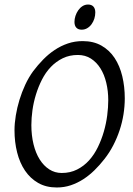

<svg xmlns="http://www.w3.org/2000/svg" viewBox="-20 -811 585 846"><path d="M457 -369.1Q457 -410.2 448.2 -446.5Q439.5 -482.9 422.4 -510Q405.3 -537.1 380.4 -553Q355.5 -568.8 323.2 -568.8Q286.1 -568.8 256.6 -554.4Q227.1 -540 204.1 -516.1Q181.2 -492.2 165 -460.4Q148.9 -428.7 138.4 -394.5Q127.9 -360.4 123 -325.4Q118.2 -290.5 118.2 -259.8Q118.2 -214.4 127.7 -175.5Q137.2 -136.7 154.8 -108.6Q172.4 -80.6 197 -64.7Q221.7 -48.8 252 -48.8Q289.6 -48.8 319.6 -64Q349.6 -79.1 372.3 -104.2Q395 -129.4 411.1 -162.4Q427.2 -195.3 437.5 -231Q447.8 -266.6 452.4 -302.5Q457 -338.4 457 -369.1ZM529.8 -377.9Q529.8 -343.3 524.2 -307.6Q518.6 -272 507.1 -237.3Q495.6 -202.6 478.8 -170.2Q461.9 -137.7 439.9 -109.9Q419.4 -83.5 396.2 -60.8Q373 -38.1 346.9 -21.2Q320.8 -4.4 291.7 5.4Q262.7 15.1 230 15.1Q183.1 15.1 148.2 -4.9Q113.3 -24.9 90.1 -59.3Q66.9 -93.8 55.4 -139.6Q43.9 -185.5 43.9 -236.8Q43.9 -267.6 49.6 -302Q55.2 -336.4 65.7 -370.8Q76.2 -405.3 91.3 -437.7Q106.4 -470.2 126 -497.1Q146.5 -524.4 170.2 -548.6Q193.8 -572.8 220.9 -590.8Q248 -608.9 278.8 -619.4Q309.6 -629.9 344.2 -629.9Q392.1 -629.9 427.2 -609.9Q462.4 -589.8 485.1 -555.4Q507.8 -521 518.8 -475.1Q529.8 -429.2 529.8 -377.9ZM399.9 -756.3Q399.9 -742.7 395.8 -729.2Q391.6 -715.8 383.8 -704.8Q376 -693.8 364.7 -687Q353.5 -680.2 339.8 -680.2Q324.7 -680.2 316.4 -689Q308.1 -697.8 308.1 -714.4Q308.1 -727.5 312.5 -741Q316.9 -754.4 324.7 -765.6Q332.5 -776.9 343.5 -783.9Q354.5 -791 368.2 -791Q383.3 -791 391.6 -782Q399.9 -772.9 399.9 -756.3Z"/></svg>

Font: Gentium Plus
Style: Italic
Weight: 400
Italic angle: -8°
Designer: J. Victor Gaultney, Annie Olsen, Iska Routamaa
Foundry: SIL International
Version: Version 1.510